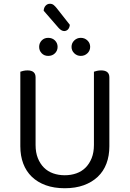

<svg xmlns="http://www.w3.org/2000/svg" viewBox="-20 -987 689 1020"><path d="M561 -210Q561 -159 545.5 -118Q530 -77 499.5 -48Q469 -19 425 -3Q381 13 324 13Q267 13 223 -3Q179 -19 149 -48Q119 -77 103.5 -118Q88 -159 88 -210V-606Q93 -608 103.5 -610.5Q114 -613 126 -613Q169 -613 169 -576V-217Q169 -177 181 -147Q193 -117 213.5 -96.5Q234 -76 262.5 -66Q291 -56 324 -56Q357 -56 385.5 -66Q414 -76 434.5 -96.5Q455 -117 467 -147Q479 -177 479 -217V-606Q484 -608 494.5 -610.5Q505 -613 517 -613Q561 -613 561 -576ZM286 -738Q286 -718 272 -704Q258 -690 236 -690Q215 -690 201.5 -704Q188 -718 188 -738Q188 -758 201.5 -772Q215 -786 236 -786Q258 -786 272 -772Q286 -758 286 -738ZM459 -738Q459 -718 444.5 -704Q430 -690 409 -690Q389 -690 374.5 -704Q360 -718 360 -738Q360 -758 374.5 -772Q389 -786 409 -786Q430 -786 444.5 -772Q459 -758 459 -738ZM212 -930Q213 -947 222.5 -957Q232 -967 245 -967Q257 -967 265 -960.5Q273 -954 281 -944L351 -855Q349 -838 340.5 -830Q332 -822 321 -822Q307 -822 292 -838Z"/></svg>

Font: Baloo Chettan 2
Style: Regular
Weight: 400
Designer: Maithili Shingre, Unnati Kotecha and Ek Type
Foundry: Ek Type
Version: Version 1.640;hotconv 1.0.111;makeotfexe 2.5.65597; ttfautoh